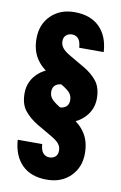

<svg xmlns="http://www.w3.org/2000/svg" viewBox="-86 -779 541 857"><g transform="rotate(10 184.5 -351.0)"><path d="M185 -235 188 -300Q207 -300 218.5 -310Q230 -320 230 -339Q230 -357 220.5 -370Q211 -383 179 -402L120 -437Q78 -462 56 -498Q34 -534 34 -585Q34 -649 75 -689.5Q116 -730 182 -730Q254 -730 295 -689.5Q336 -649 340 -577H229Q227 -606 216 -618Q205 -630 188 -630Q172 -630 161 -620.5Q150 -611 150 -593Q150 -577 160 -563.5Q170 -550 196 -535L263 -496Q301 -474 323.5 -445Q346 -416 346 -367Q346 -312 303.5 -273.5Q261 -235 185 -235ZM188 28Q116 28 75.5 -12.5Q35 -53 30 -125H141Q143 -96 154.5 -84Q166 -72 182 -72Q199 -72 209.5 -81.5Q220 -91 220 -109Q220 -126 210 -139Q200 -152 174 -167L107 -206Q69 -229 46.5 -257.5Q24 -286 24 -335Q24 -391 66.5 -429Q109 -467 185 -467L182 -402Q163 -402 151.5 -392Q140 -382 140 -363Q140 -345 150 -332Q160 -319 191 -300L250 -265Q292 -240 314 -204Q336 -168 336 -117Q336 -53 295 -12.5Q254 28 188 28Z"/></g></svg>

Font: Instrument Sans Condensed
Style: Bold
Weight: 700
Width: 3
Designer: Rodrigo Fuenzalida
Foundry: fragTYPE
Version: Version 1.000;gftools[0.9.28]